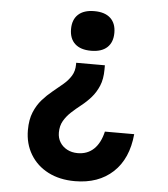

<svg xmlns="http://www.w3.org/2000/svg" viewBox="-56 -671 813 927"><g transform="rotate(5 350.0 -207.0)"><path d="M298 -364H437V-344Q437 -297 423 -264Q409 -231 387.5 -206.5Q366 -182 340.5 -162Q315 -142 293.5 -122Q272 -102 258 -78Q244 -54 244 -21Q244 5 256.5 25.5Q269 46 291.5 58Q314 70 343 70Q390 70 421 40.5Q452 11 465 -45H607Q596 75 525.5 140.5Q455 206 341 206Q267 206 211.5 177.5Q156 149 125 97.5Q94 46 94 -20Q94 -71 109 -107Q124 -143 147 -169Q170 -195 196 -216Q222 -237 245.5 -257Q269 -277 283.5 -300.5Q298 -324 298 -356ZM364 -620Q415 -620 442 -595Q469 -570 469 -524Q469 -478 442 -453Q415 -428 364 -428Q313 -428 286 -453Q259 -478 259 -524Q259 -570 286 -595Q313 -620 364 -620Z"/></g></svg>

Font: Martian Mono SemiExpanded SemiBold
Style: Regular
Weight: 600
Monospace: yes
Version: Version 0.930